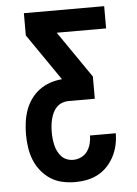

<svg xmlns="http://www.w3.org/2000/svg" viewBox="-53 -561 581 817"><g transform="rotate(-5 237.5 -152.5)"><path d="M235 215Q208 215 180.5 209Q153 203 130 188Q107 173 89.5 151Q72 129 62 103.5Q52 78 48 50.5Q44 23 44 -5Q44 -31 47.5 -57Q51 -83 59.5 -107.5Q68 -132 83.5 -154Q99 -176 120 -191.5Q141 -207 166 -215.5Q191 -224 217 -226L80 -425V-520H423V-425H212L349 -226V-131H238Q223 -131 209.5 -126Q196 -121 186 -111Q176 -101 170 -88Q164 -75 160.5 -61.5Q157 -48 155.5 -33.5Q154 -19 154 -5Q154 9 155.5 23Q157 37 160 50.5Q163 64 169.5 77Q176 90 185.5 100Q195 110 208 115Q221 120 235 120Q253 120 269.5 112Q286 104 296 89.5Q306 75 310.5 57.5Q315 40 315 23H425Q425 48 419.5 73Q414 98 402.5 120.5Q391 143 373.5 162Q356 181 333.5 193Q311 205 286 210Q261 215 235 215Z"/></g></svg>

Font: Iosevka QP
Style: Bold
Weight: 700
Designer: Belleve Invis
Foundry: Belleve Invis
Version: Version 20.0.0; ttfautohint (v1.8.4)